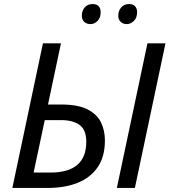

<svg xmlns="http://www.w3.org/2000/svg" viewBox="-20 -928 837 948"><path d="M41 0 192 -714H281L217 -412H281Q365 -412 412 -388Q459 -364 478.5 -324Q498 -284 498 -235Q498 -154 462 -102Q426 -50 362.5 -25Q299 0 216 0ZM557 0 708 -714H797L646 0ZM146 -76H229Q406 -76 406 -228Q406 -287 373 -311Q340 -335 281 -335H201ZM606 -809Q588 -809 576 -820Q564 -831 564 -851Q564 -874 578 -891Q592 -908 617 -908Q637 -908 647 -897Q657 -886 657 -868Q657 -840 641 -824.5Q625 -809 606 -809ZM427 -809Q408 -809 396 -820Q384 -831 384 -851Q384 -874 398 -891Q412 -908 437 -908Q458 -908 467.5 -897Q477 -886 477 -868Q477 -840 461.5 -824.5Q446 -809 427 -809Z"/></svg>

Font: Noto Sans IKEA
Style: Italic
Weight: 400
Italic angle: -12°
Designer: Monotype Design Team
Foundry: Monotype Imaging Inc.
Version: Version 2.001